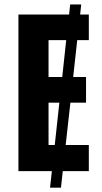

<svg xmlns="http://www.w3.org/2000/svg" viewBox="-20 -780 467 875"><path d="M384.8 0H266.1L257.8 75.2H208L216.3 0H64V-713.9H294.9L299.8 -759.8H350.1L345.2 -713.9H384.8V-597.2H332L313.5 -429.2H372.1V-312H300.8L279.3 -119.1H384.8ZM201.2 -429.2H263.7L281.7 -597.2H201.2ZM201.2 -119.1H229.5L250.5 -312H201.2Z"/></svg>

Font: Open Sans Condensed
Style: Bold
Weight: 700
Width: 3
Designer: Monotype Design Team
Foundry: Monotype Imaging Inc.
Version: Version 3.003; ttfautohint (v1.8.4)